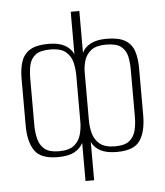

<svg xmlns="http://www.w3.org/2000/svg" viewBox="-51 -637 687 799"><g transform="rotate(-5 292.0 -237.5)"><path d="M274 116V-43Q262 -20 237.5 -6.5Q213 7 168 7Q97 7 71.5 -30.5Q46 -68 46 -136V-332Q46 -374 56.5 -404Q67 -434 93.5 -450Q120 -466 170 -466Q212 -466 237.5 -452Q263 -438 274 -414V-591H310V-416Q320 -439 346 -452.5Q372 -466 412 -466Q463 -466 490 -450Q517 -434 527 -404Q537 -374 537 -332V-136Q537 -68 512 -30.5Q487 7 415 7Q372 7 346.5 -6.5Q321 -20 310 -44V116ZM175 -17Q218 -17 239 -34.5Q260 -52 267 -78.5Q274 -105 274 -129V-325Q274 -351 268 -378Q262 -405 241 -423.5Q220 -442 176 -442Q132 -442 112.5 -426Q93 -410 87.5 -384.5Q82 -359 82 -328V-134Q82 -102 89 -75.5Q96 -49 115.5 -33Q135 -17 175 -17ZM410 -17Q450 -17 469.5 -33Q489 -49 495.5 -75.5Q502 -102 502 -134V-328Q502 -359 496.5 -384.5Q491 -410 471.5 -426Q452 -442 408 -442Q367 -442 346 -425.5Q325 -409 317.5 -384.5Q310 -360 310 -335V-132Q310 -107 317 -80Q324 -53 345.5 -35Q367 -17 410 -17Z"/></g></svg>

Font: Alumni Sans ExtraLight
Style: Regular
Weight: 250
Version: Version 1.018